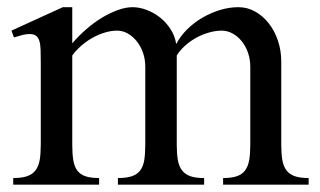

<svg xmlns="http://www.w3.org/2000/svg" viewBox="-20 -504 872 524"><path d="M91.3 -333Q91.3 -353.5 90.8 -368.2Q90.3 -382.8 87.4 -392.3Q84.5 -401.9 78.1 -406.5Q71.8 -411.1 60.1 -411.1Q51.8 -411.1 42 -408.7Q32.2 -406.2 18.1 -401.9L11.2 -420.4L151.4 -484.4H177.2V-385.7Q193.8 -405.3 214.4 -423.3Q234.9 -441.4 256.8 -454.8Q278.8 -468.3 300.8 -476.3Q322.8 -484.4 341.8 -484.4Q360.8 -484.4 380.6 -476.8Q400.4 -469.2 417 -456.1Q433.6 -442.9 445.6 -424.3Q457.5 -405.8 460.9 -383.8Q471.7 -404.8 490.2 -423.3Q508.8 -441.9 531.7 -455.3Q554.7 -468.8 580.1 -476.6Q605.5 -484.4 630.4 -484.4Q655.3 -484.4 676.5 -472.4Q697.8 -460.4 713.6 -440.2Q729.5 -419.9 738.5 -393.1Q747.6 -366.2 747.6 -335.9V-109.9Q747.6 -85 750.5 -67.6Q753.4 -50.3 761.7 -39.3Q770 -28.3 784.4 -23.2Q798.8 -18.1 822.3 -18.1V0H588.9V-18.1Q612.3 -18.1 626.7 -23.2Q641.1 -28.3 649.2 -39.3Q657.2 -50.3 660.2 -67.6Q663.1 -85 663.1 -109.9V-321.8Q663.1 -342.3 656.7 -360.4Q650.4 -378.4 639.6 -391.6Q628.9 -404.8 614.7 -412.6Q600.6 -420.4 585 -420.4Q567.9 -420.4 549.6 -415Q531.2 -409.7 514.6 -400.4Q498 -391.1 484.4 -378.7Q470.7 -366.2 462.4 -352.5V-109.9Q462.4 -85 465.3 -67.6Q468.3 -50.3 476.6 -39.3Q484.9 -28.3 499.3 -23.2Q513.7 -18.1 537.1 -18.1V0H301.8V-18.1Q325.7 -18.1 340.3 -23.2Q355 -28.3 363 -39.3Q371.1 -50.3 373.8 -67.6Q376.5 -85 376.5 -109.9V-321.8Q376.5 -342.3 370.1 -360.4Q363.8 -378.4 353 -391.6Q342.3 -404.8 328.6 -412.6Q314.9 -420.4 299.8 -420.4Q283.2 -420.4 265.6 -415Q248 -409.7 231.7 -400.4Q215.3 -391.1 201.2 -378.7Q187 -366.2 177.2 -352.5V-109.9Q177.2 -85 179.9 -67.6Q182.6 -50.3 190.4 -39.3Q198.2 -28.3 212.6 -23.2Q227.1 -18.1 250.5 -18.1V0H16.1V-18.1Q39.6 -18.1 54.2 -23.2Q68.8 -28.3 77.1 -39.3Q85.4 -50.3 88.4 -67.6Q91.3 -85 91.3 -109.9Z"/></svg>

Font: Khmer Busra Bunong
Style: Regular
Weight: 400
Designer: D. Kanjahn
Version: Version 7.100; 2014